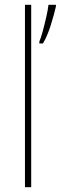

<svg xmlns="http://www.w3.org/2000/svg" viewBox="-20 -780 253 800"><path d="M110 0H84V-760H110ZM213 -753Q205 -718 191 -673.5Q177 -629 159 -599H144V-607Q150 -620 158 -649.5Q166 -679 173 -710Q180 -741 182 -760H213Z"/></svg>

Font: Noto Sans Thai SemCond Thin
Style: Regular
Weight: 100
Width: 4
Designer: Monotype Design Team
Foundry: Monotype Imaging Inc.
Version: Version 2.002; ttfautohint (v1.8.4.7-5d5b)